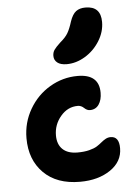

<svg xmlns="http://www.w3.org/2000/svg" viewBox="-54 -814 584 836"><g transform="rotate(-5 238.5 -396.0)"><path d="M249 -534.2Q222.2 -534.2 208 -545.4Q193.8 -556.6 193.8 -575.2Q193.8 -590.3 201.7 -601.6Q209.5 -612.8 229 -630.9Q252 -649.9 262.7 -668Q273.4 -686 283.2 -717.8Q293.9 -749 309.8 -761Q325.7 -772.9 351.1 -772.9Q418 -772.9 418 -704.1Q418 -660.6 393.1 -620.8Q368.2 -581.1 329.1 -557.6Q290 -534.2 249 -534.2ZM262.2 -19Q160.6 -19 103.3 -76.4Q45.9 -133.8 45.9 -228Q45.9 -296.4 79.6 -354.5Q113.3 -412.6 169.7 -445.8Q226.1 -479 291 -479Q384.8 -479 384.8 -397.9Q384.8 -366.2 371.1 -346.2Q357.4 -326.2 332 -326.2Q319.3 -326.2 307.4 -337.6Q295.4 -349.1 280.8 -349.1Q236.3 -349.1 205.6 -312.7Q174.8 -276.4 174.8 -229Q174.8 -189.9 197.3 -168.5Q219.7 -147 262.2 -147Q291.5 -147 313.5 -152.6Q335.4 -158.2 347.7 -166Q359.9 -173.8 369.4 -181.9Q378.9 -189.9 389.2 -195.6Q399.4 -201.2 411.1 -201.2Q448.2 -201.2 448.2 -149.9Q448.2 -91.3 395.3 -55.2Q342.3 -19 262.2 -19Z"/></g></svg>

Font: Shantell Sans Irregular
Style: Regular
Weight: 600
Designer: Stephen Nixon, Anya Danilova, Shantell Martin
Foundry: Arrow Type
Version: Version 1.006;[9816181b4]